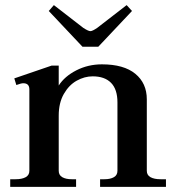

<svg xmlns="http://www.w3.org/2000/svg" viewBox="-20 -732 690 752"><path d="M303 -549 171 -689 191 -712 306 -623Q326 -610 334 -610Q342 -610 361 -623L476 -712L497 -689L365 -549ZM630 -30V0H372V-30H389Q412 -30 426 -38Q440 -46 440 -63V-331Q440 -382 415 -407.5Q390 -433 343 -433Q311 -433 280.5 -416Q250 -399 230 -364Q210 -329 210 -279V-63Q210 -46 224 -38Q238 -30 261 -30H278V0H20V-30H41Q66 -30 80.5 -38Q95 -46 95 -63V-382Q95 -406 71 -406Q63 -406 44 -399L36 -425L182 -475H210V-397Q233 -433 279 -456.5Q325 -480 379 -480Q465 -480 510 -443Q555 -406 555 -343V-63Q555 -46 569.5 -38Q584 -30 609 -30Z"/></svg>

Font: Taviraj Medium
Style: Regular
Weight: 500
Designer: Katatrad Team
Foundry: CadsonDemak
Version: Version 1.001